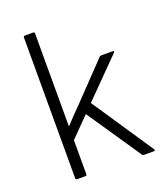

<svg xmlns="http://www.w3.org/2000/svg" viewBox="-128 -770 738 858"><g transform="rotate(-20 241.0 -341.5)"><path d="M91 0Q84 0 84 -7V-676Q84 -683 91 -683H131Q137 -683 137 -676V-377Q137 -341 137 -306Q137 -271 137 -235H138Q177 -277 218 -318L373 -480Q376 -483 382 -483H436Q440 -483 441 -480.5Q442 -478 439 -475L265 -299L460 -8Q465 0 455 0H408Q403 0 400 -5L227 -260L137 -169V-7Q137 0 131 0Z"/></g></svg>

Font: Sofia Sans Light
Style: Regular
Weight: 300
Designer: Botio Nikoltchev, Ani Petrova
Foundry: lettersoup
Version: Version 4.100; ttfautohint (v1.8.3)